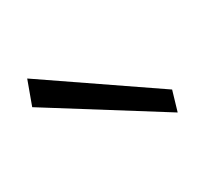

<svg xmlns="http://www.w3.org/2000/svg" viewBox="-54 -778 302 288"><g transform="rotate(-30 97.5 -633.5)"><path d="M185 -555 0 -671 15 -712 195 -589Z"/></g></svg>

Font: DM Sans 12pt ExtraLight
Style: Regular
Weight: 250
Version: Version 4.004;gftools[0.9.30]